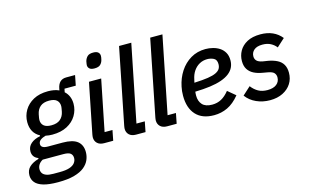

<svg xmlns="http://www.w3.org/2000/svg" viewBox="-129 -1054 2559 1578"><g transform="rotate(-15 1150.5 -265.5)"><path d="M477 31Q477 65 463.5 97Q450 129 418.5 155Q387 181 332 196.5Q277 212 193 212Q116 212 69 198Q22 184 0.5 158Q-21 132 -21 97Q-21 53 7.5 26Q36 -1 86 -15L87 -22Q63 -31 50.5 -48.5Q38 -66 38 -91Q38 -131 68 -157Q98 -183 147 -192L148 -199Q112 -218 93.5 -251Q75 -284 75 -330Q75 -384 102 -430Q129 -476 180 -504Q231 -532 305 -532Q332 -532 355.5 -527.5Q379 -523 398 -514L401 -530Q408 -566 427.5 -584.5Q447 -603 480 -603H555L538 -517H442L436 -488Q458 -469 470 -441Q482 -413 482 -379Q482 -325 454.5 -279Q427 -233 375 -205.5Q323 -178 249 -178Q234 -178 220 -179.5Q206 -181 192 -184Q165 -177 147 -163.5Q129 -150 129 -128Q129 -111 144 -102Q159 -93 191 -93H312Q398 -93 437.5 -61.5Q477 -30 477 31ZM371 53Q371 28 354.5 14Q338 0 293 0H118Q95 13 83.5 31Q72 49 72 70Q72 89 81.5 103.5Q91 118 113 126.5Q135 135 173 135H227Q279 135 310.5 124.5Q342 114 356.5 95Q371 76 371 53ZM261 -254Q310 -254 337 -277Q364 -300 372 -340Q376 -362 377.5 -370.5Q379 -379 379 -386Q379 -418 358.5 -436.5Q338 -455 294 -455Q245 -455 218 -432Q191 -409 183 -368Q179 -347 177.5 -338Q176 -329 176 -322Q176 -290 197 -272Q218 -254 261 -254Z M724 -614Q695 -614 682 -626Q669 -638 669 -656Q669 -662 670.5 -669.5Q672 -677 674 -689Q680 -711 695.5 -727Q711 -743 746 -743Q775 -743 788 -731Q801 -719 801 -701Q801 -695 800 -687Q799 -679 796 -668Q791 -646 775.5 -630Q760 -614 724 -614ZM718 0H641Q604 0 583.5 -19.5Q563 -39 563 -70Q563 -76 564 -82Q565 -88 566 -95L651 -520H755L668 -87H735Z M993 0H912Q875 0 854.5 -19.5Q834 -39 834 -70Q834 -76 835 -82Q836 -88 837 -95L966 -740H1070L939 -87H1010Z M1258 0H1177Q1140 0 1119.5 -19.5Q1099 -39 1099 -70Q1099 -76 1100 -82Q1101 -88 1102 -95L1231 -740H1335L1204 -87H1275Z M1575 12Q1474 12 1421 -46Q1368 -104 1368 -208Q1368 -228 1370 -247.5Q1372 -267 1376 -285Q1390 -354 1426.5 -410Q1463 -466 1518.5 -499Q1574 -532 1645 -532Q1676 -532 1707.5 -524Q1739 -516 1764 -499.5Q1789 -483 1804.5 -456Q1820 -429 1820 -390Q1820 -357 1807 -330Q1794 -303 1767 -282Q1740 -261 1698.5 -246.5Q1657 -232 1601.5 -224.5Q1546 -217 1474 -215Q1473 -206 1472.5 -197Q1472 -188 1472 -182Q1472 -134 1498.5 -105Q1525 -76 1582 -76Q1625 -76 1660 -95Q1695 -114 1727 -154L1793 -99Q1744 -39 1690 -13.5Q1636 12 1575 12ZM1637 -448Q1601 -448 1571 -431.5Q1541 -415 1520.5 -385Q1500 -355 1492 -314L1486 -288Q1558 -291 1603 -298Q1648 -305 1673 -317.5Q1698 -330 1707.5 -346.5Q1717 -363 1717 -385Q1717 -423 1691.5 -435.5Q1666 -448 1637 -448Z M2051 12Q1989 12 1935.5 -12Q1882 -36 1849 -81L1917 -143Q1942 -110 1974.5 -92Q2007 -74 2052 -74Q2102 -74 2129.5 -96Q2157 -118 2157 -155Q2157 -176 2144 -191.5Q2131 -207 2093 -214L2048 -222Q2006 -229 1975 -245Q1944 -261 1926.5 -288.5Q1909 -316 1909 -358Q1909 -404 1931 -443.5Q1953 -483 1998 -507.5Q2043 -532 2112 -532Q2170 -532 2215 -512Q2260 -492 2291 -453L2223 -391Q2205 -415 2176 -430.5Q2147 -446 2106 -446Q2059 -446 2034.5 -425Q2010 -404 2010 -371Q2010 -349 2024 -334Q2038 -319 2074 -312L2119 -305Q2162 -297 2193.5 -281Q2225 -265 2241.5 -237Q2258 -209 2258 -167Q2258 -115 2232.5 -75Q2207 -35 2160.5 -11.5Q2114 12 2051 12Z"/></g></svg>

Font: IBM Plex Sans Medium
Style: Italic
Weight: 500
Italic angle: -11.31°
Designer: Mike Abbink, Paul van der Laan, Pieter van Rosmalen
Foundry: Bold Monday
Version: Version 3.201